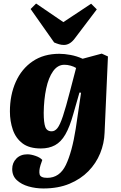

<svg xmlns="http://www.w3.org/2000/svg" viewBox="-20 -835 681 1085"><path d="M438 -311 429 -312 394 -190Q374 -118 349.5 -75.5Q325 -33 291 -14.5Q257 4 211 4Q145 4 107 -25Q69 -54 52.5 -102Q36 -150 36 -205Q36 -298 69 -372Q102 -446 164.5 -488.5Q227 -531 315 -531Q344 -531 379 -524.5Q414 -518 447 -503L555 -532L590 -516L571 -85Q569 -25 546 31.5Q523 88 479.5 132.5Q436 177 372.5 203.5Q309 230 225 230Q181 230 141 218.5Q101 207 75 183Q49 159 49 120Q49 85 72.5 61Q96 37 135 37Q155 37 181 46Q207 55 219 69L209 98Q199 131 204 150.5Q209 170 247 170Q317 170 352 97.5Q387 25 408 -108ZM272 -93Q290 -93 304.5 -111Q319 -129 335.5 -178.5Q352 -228 376 -321L410 -451Q397 -459 379 -464Q361 -469 344 -469Q306 -469 280 -432.5Q254 -396 241 -334.5Q228 -273 227 -198Q227 -142 236 -117.5Q245 -93 272 -93ZM153 -784 184 -815 338 -710 495 -814 527 -782 402 -617Q375 -581 341 -581Q327 -581 313.5 -585Q300 -589 286 -595Z"/></svg>

Font: Literata 36pt ExtraBold
Style: Italic
Weight: 800
Italic angle: -2°
Designer: Latin by Veronika Burian and Jose Scaglione. Greek by Irene Vlachou. Cyrillic by Vera Evstafieva
Foundry: TypeTogether
Version: Version 3.002